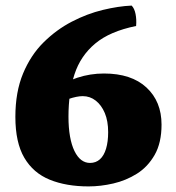

<svg xmlns="http://www.w3.org/2000/svg" viewBox="-20 -658 628 687"><path d="M451 -638Q461 -628 465 -608Q469 -588 467 -565Q373 -546 320.5 -502Q268 -458 246.5 -392Q225 -326 225 -241Q225 -201 230.5 -170Q236 -139 246.5 -117.5Q257 -96 271 -85.5Q285 -75 302 -75Q323 -75 337.5 -88Q352 -101 359.5 -126Q367 -151 367 -185Q367 -225 355 -253.5Q343 -282 322.5 -298Q302 -314 276 -314Q255 -314 224.5 -303.5Q194 -293 174 -276L164 -333Q211 -365 257 -380Q303 -395 352 -395Q450 -395 504 -345Q558 -295 558 -212Q558 -147 533.5 -104Q509 -61 470 -36.5Q431 -12 385.5 -1.5Q340 9 297 9Q217 9 158 -15Q99 -39 67 -93.5Q35 -148 35 -240Q35 -329 62.5 -395Q90 -461 136 -506.5Q182 -552 237 -580.5Q292 -609 348 -622.5Q404 -636 451 -638Z"/></svg>

Font: Vollkorn Black
Style: Regular
Weight: 900
Designer: Friedrich Althausen
Foundry: Friedrich Althausen
Version: Version 5.000